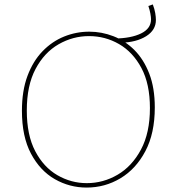

<svg xmlns="http://www.w3.org/2000/svg" viewBox="-20 -841 809 867"><path d="M371 6Q294 6 227.5 -32Q161 -70 120 -147Q79 -224 79 -341Q79 -431 104 -498Q129 -565 172 -609.5Q215 -654 269.5 -676Q324 -698 383 -698Q439 -698 492 -677.5Q545 -657 587 -615Q629 -573 654 -508.5Q679 -444 679 -356Q679 -239 636.5 -158.5Q594 -78 524 -36Q454 6 371 6ZM372 -14Q446 -14 511 -52Q576 -90 616.5 -165.5Q657 -241 657 -353Q657 -462 618.5 -534Q580 -606 517.5 -642Q455 -678 382 -678Q309 -678 244.5 -641Q180 -604 140.5 -529.5Q101 -455 101 -342Q101 -231 139 -158.5Q177 -86 239 -50Q301 -14 372 -14ZM527 -648 497 -667Q572 -668 617 -690Q662 -712 662 -754Q662 -764 659 -780Q656 -796 650 -814L670 -821Q678 -800 681 -782Q684 -764 684 -751Q684 -705 640 -677.5Q596 -650 527 -648Z"/></svg>

Font: Bitter Thin Thin
Style: Regular
Weight: 250
Version: Version 2.002